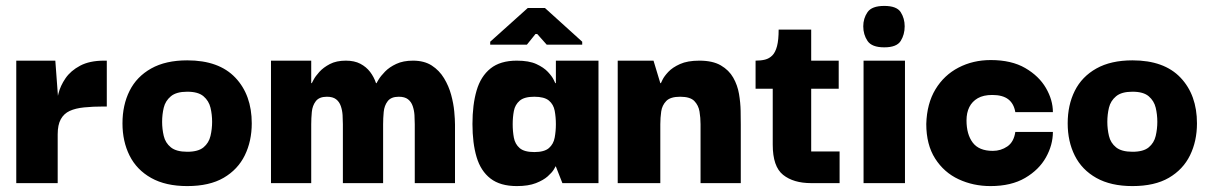

<svg xmlns="http://www.w3.org/2000/svg" viewBox="-20 -619 4096 649"><path d="M35 0V-414H167L176 -293L175 -203V0ZM175 -165 172 -258Q171 -276 177.5 -302.5Q184 -329 201.5 -354.5Q219 -380 251 -397Q283 -414 332 -414H341V-259H331Q294 -259 264.5 -256Q235 -253 215.5 -244Q196 -235 185.5 -216Q175 -197 175 -165Z M613 10Q540 10 491 -17.5Q442 -45 418 -93Q394 -141 394 -202Q394 -264 418 -312Q442 -360 491 -387.5Q540 -415 613 -415Q720 -415 775.5 -356.5Q831 -298 831 -202Q831 -142 807.5 -94Q784 -46 736 -18Q688 10 613 10ZM613 -106Q650 -106 668 -121Q686 -136 691.5 -159.5Q697 -183 697 -207Q697 -232 691.5 -255Q686 -278 668 -293.5Q650 -309 613 -309Q576 -309 557.5 -293.5Q539 -278 533.5 -255Q528 -232 528 -207Q528 -183 533.5 -159.5Q539 -136 557.5 -121Q576 -106 613 -106Z M896 0V-414H1032V-338H1034Q1034 -338 1040 -349.5Q1046 -361 1059.5 -376Q1073 -391 1095 -402.5Q1117 -414 1149 -414Q1178 -414 1198 -403.5Q1218 -393 1231 -376Q1244 -359 1251 -338H1253Q1253 -339 1260 -350.5Q1267 -362 1281.5 -377Q1296 -392 1319.5 -403Q1343 -414 1376 -414Q1414 -414 1439.5 -397.5Q1465 -381 1481 -354.5Q1497 -328 1505 -298.5Q1513 -269 1515.5 -242Q1518 -215 1518 -198V0H1382V-199Q1382 -214 1381 -230Q1380 -246 1375 -260.5Q1370 -275 1359 -283.5Q1348 -292 1328 -292Q1302 -292 1290.5 -277Q1279 -262 1277 -240.5Q1275 -219 1275 -199V0H1139V-199Q1139 -214 1138 -230Q1137 -246 1132 -260.5Q1127 -275 1116 -283.5Q1105 -292 1085 -292Q1059 -292 1047.5 -277Q1036 -262 1034 -240.5Q1032 -219 1032 -199V0Z M1727 10Q1671 10 1638 -15.5Q1605 -41 1591 -88Q1577 -135 1577 -200Q1577 -265 1591 -313Q1605 -361 1638 -387.5Q1671 -414 1727 -414Q1768 -414 1793 -402.5Q1818 -391 1832 -376Q1846 -361 1851.5 -349.5Q1857 -338 1857 -338H1859V-414H2003V0H1881L1859 -56H1857Q1858 -56 1852 -46Q1846 -36 1831.5 -23Q1817 -10 1791.5 0Q1766 10 1727 10ZM1786 -105Q1820 -105 1835.5 -118.5Q1851 -132 1855 -154Q1859 -176 1859 -199Q1859 -223 1855 -244.5Q1851 -266 1835.5 -279Q1820 -292 1786 -292Q1752 -292 1736.5 -278.5Q1721 -265 1717 -244Q1713 -223 1713 -199Q1713 -175 1717 -153.5Q1721 -132 1736.5 -118.5Q1752 -105 1786 -105ZM1637 -468V-478L1764 -592H1822L1948 -478V-468H1828L1796 -504H1790L1761 -468Z M2068 0V-414H2189L2212 -338H2214Q2214 -338 2219.5 -349.5Q2225 -361 2239 -376Q2253 -391 2278.5 -402.5Q2304 -414 2344 -414Q2389 -414 2416.5 -398Q2444 -382 2458.5 -356.5Q2473 -331 2478 -301.5Q2483 -272 2483.5 -244.5Q2484 -217 2484 -198V0H2348V-199Q2348 -221 2344.5 -242Q2341 -263 2327 -277.5Q2313 -292 2279 -292Q2246 -292 2232 -277.5Q2218 -263 2215 -242Q2212 -221 2212 -199V0Z M2722 0Q2662 0 2627 -28Q2592 -56 2592 -130V-332H2722V-107H2818V0ZM2534 -319V-414Q2552 -414 2566 -417.5Q2580 -421 2590.5 -431.5Q2601 -442 2606.5 -463Q2612 -484 2612 -519H2722V-414H2815V-319Z M2899 0V-414H3039V0ZM2969 -459Q2927 -459 2912.5 -480.5Q2898 -502 2898 -530Q2898 -557 2912.5 -578Q2927 -599 2969 -599Q3011 -599 3024.5 -578Q3038 -557 3038 -530Q3038 -502 3024.5 -480.5Q3011 -459 2969 -459Z M3328 10Q3270 10 3220.5 -13Q3171 -36 3141 -83Q3111 -130 3111 -200Q3113 -269 3142 -317Q3171 -365 3220 -390.5Q3269 -416 3329 -416Q3399 -416 3445.5 -389Q3492 -362 3515.5 -321.5Q3539 -281 3539 -240H3412Q3407 -269 3388 -283.5Q3369 -298 3334 -298Q3304 -298 3285 -287Q3266 -276 3256.5 -257Q3247 -238 3247 -212Q3247 -165 3268 -137Q3289 -109 3336 -109Q3363 -109 3385 -124Q3407 -139 3412 -173H3539Q3539 -129 3515.5 -87Q3492 -45 3445 -17.5Q3398 10 3328 10Z M3808 10Q3735 10 3686 -17.5Q3637 -45 3613 -93Q3589 -141 3589 -202Q3589 -264 3613 -312Q3637 -360 3686 -387.5Q3735 -415 3808 -415Q3915 -415 3970.5 -356.5Q4026 -298 4026 -202Q4026 -142 4002.5 -94Q3979 -46 3931 -18Q3883 10 3808 10ZM3808 -106Q3845 -106 3863 -121Q3881 -136 3886.5 -159.5Q3892 -183 3892 -207Q3892 -232 3886.5 -255Q3881 -278 3863 -293.5Q3845 -309 3808 -309Q3771 -309 3752.5 -293.5Q3734 -278 3728.5 -255Q3723 -232 3723 -207Q3723 -183 3728.5 -159.5Q3734 -136 3752.5 -121Q3771 -106 3808 -106Z"/></svg>

Font: Darker Grotesque Light Black
Style: Regular
Weight: 900
Version: Version 1.000;gftools[0.9.28]